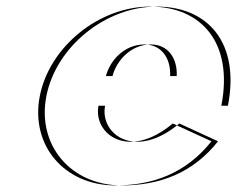

<svg xmlns="http://www.w3.org/2000/svg" viewBox="-20 -548 720 583"><path d="M321.6 -317C333.8 -364 377.3 -413 438.3 -413C490.3 -413 519.1 -371 516.6 -317ZM524.6 -173 642.1 -119C565.3 -22 464.1 15 350.1 15C195.1 15 91.8 -107 120.8 -256C149.9 -406 300.6 -528 455.6 -528C611.6 -528 709.3 -418 672.1 -227H299.1C282.4 -141 389.7 -60 524.6 -173ZM301.6 -317H496.6C499.1 -371 470.3 -413 418.3 -413C357.3 -413 313.8 -364 301.6 -317ZM504.6 -173C369.7 -60 262.4 -141 279.1 -227H652.1C689.3 -418 591.6 -528 435.6 -528C280.6 -528 129.9 -406 100.8 -256C71.8 -107 175.1 15 330.1 15C444.1 15 545.3 -22 622.1 -119Z"/></svg>

Font: Hussar Plate
Style: Obl
Weight: 700
Foundry: Cannot Into Space Fonts
Version: Version 0.798247